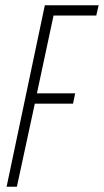

<svg xmlns="http://www.w3.org/2000/svg" viewBox="-20 -708 394 728"><path d="M5 0 150 -688H354L345 -649H183L120 -354H265L257 -315H112L44 0Z"/></svg>

Font: Saira UltraCondensed ExtraLight
Style: Italic
Weight: 250
Width: 1
Italic angle: -12°
Designer: Hector Gatti with collaboration of the Omnibus-Type team
Foundry: Omnibus-Type
Version: Version 1.101